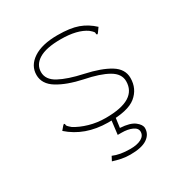

<svg xmlns="http://www.w3.org/2000/svg" viewBox="-153 -581 856 893"><g transform="rotate(-30 275.0 -134.5)"><path d="M278 10Q155 9 74 -63L90 -82L97 -88L101 -84Q100 -78 104 -73Q108 -68 121 -57Q151 -38 192.5 -26Q234 -14 280 -14Q365 -14 406 -39.5Q447 -65 447 -115Q447 -155 403.5 -180Q360 -205 280 -221Q200 -238 150 -268.5Q100 -299 100 -348Q100 -398 146.5 -429Q193 -460 277 -460Q345 -460 386.5 -445Q428 -430 462 -398L447 -377L441 -370L435 -374Q437 -381 433 -386.5Q429 -392 416 -403Q369 -436 280 -436Q202 -436 163.5 -412.5Q125 -389 125 -349Q125 -308 170.5 -283.5Q216 -259 295 -242Q378 -224 425 -195Q472 -166 472 -118Q472 -60 428.5 -24.5Q385 11 278 10ZM294 191Q269 191 247 186.5Q225 182 203 175L215 152Q251 168 307 168Q344 168 366 156Q388 144 388 122Q388 103 365 92.5Q342 82 308 82H288L298 0H321L313 59Q366 62 390 80.5Q414 99 414 118Q414 151 384.5 171Q355 191 294 191Z"/></g></svg>

Font: Inconsolata SemiExpanded ExtraLight
Style: Regular
Weight: 200
Width: 6
Monospace: yes
Designer: Raph Levien, Cyreal, Brenton Simpson
Foundry: Raph Levien, Cyreal, Google
Version: Version 3.001; ttfautohint (v1.8.2.53-6de2)